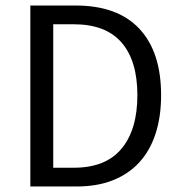

<svg xmlns="http://www.w3.org/2000/svg" viewBox="-20 -676 655 696"><path d="M90 0V-656H254Q406 -656 485 -572Q564 -488 564 -331Q564 -253 544 -191.5Q524 -130 485 -87.5Q446 -45 389 -22.5Q332 0 258 0ZM173 -68H248Q363 -68 420.5 -137Q478 -206 478 -331Q478 -456 420.5 -522Q363 -588 248 -588H173Z"/></svg>

Font: TypoPRO Source Sans Pro
Style: Regular
Weight: 400
Designer: Paul D. Hunt
Foundry: Adobe Systems Incorporated
Version: Version 2.020;PS 2.000;hotconv 1.0.86;makeotf.lib2.5.63406